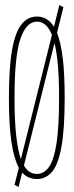

<svg xmlns="http://www.w3.org/2000/svg" viewBox="-20 -692 290 754"><path d="M53 42 37 34 54 -33Q35 -68 25 -134Q15 -200 15 -308Q15 -427 27.5 -496.5Q40 -566 64.5 -596.5Q89 -627 125 -627Q167 -627 192 -587L213 -672L229 -664L204 -563Q219 -525 226.5 -463Q234 -401 234 -308Q234 -186 221.5 -116.5Q209 -47 185 -18Q161 11 125 11Q90 11 67 -14ZM37 -308Q37 -219 43.5 -160.5Q50 -102 62 -67L184 -555Q163 -607 125 -607Q83 -607 60 -539Q37 -471 37 -308ZM125 -9Q153 -9 172.5 -36.5Q192 -64 202 -129.5Q212 -195 212 -308Q212 -381 207.5 -434Q203 -487 194 -523L74 -42Q93 -9 125 -9Z"/></svg>

Font: Inconsolata UltraCondensed ExtraLight
Style: Regular
Weight: 200
Width: 1
Monospace: yes
Designer: Raph Levien, Cyreal, Brenton Simpson
Foundry: Raph Levien, Cyreal, Google
Version: Version 3.100; ttfautohint (v1.8.4.7-5d5b)